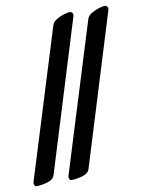

<svg xmlns="http://www.w3.org/2000/svg" viewBox="-97 -762 615 833"><g transform="rotate(-10 210.5 -345.5)"><path d="M-14 -6 189 -661Q193 -675 209.5 -685Q226 -695 243.5 -700Q261 -705 268 -705Q276 -705 280 -699Q284 -693 282 -686L77 -21Q71 -1 44 6.5Q17 14 -3 14Q-10 14 -13 8Q-16 2 -14 -6ZM140 -6 343 -661Q347 -675 363.5 -685Q380 -695 397.5 -700Q415 -705 422 -705Q430 -705 434 -699Q438 -693 436 -686L231 -21Q225 -1 198 6.5Q171 14 151 14Q144 14 141 8Q138 2 140 -6Z"/></g></svg>

Font: EB Garamond ExtraBold
Style: Italic
Weight: 800
Italic angle: -17.2°
Designer: Georg Duffner and Octavio Pardo
Foundry: Georg Duffner
Version: Version 1.000